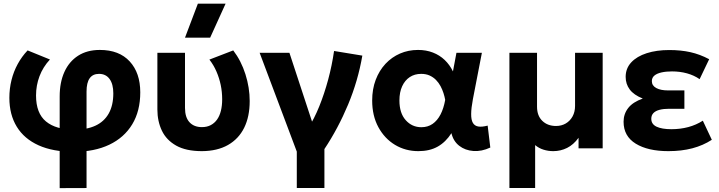

<svg xmlns="http://www.w3.org/2000/svg" viewBox="-20 -784 3802 1015"><path d="M295.5 210.5V-274.5Q295.5 -348.5 320.5 -403.8Q345.5 -459 393 -489.5Q440.5 -520 508 -520Q610 -520 665.8 -459.2Q721.5 -398.5 721.5 -296Q721.5 -197 679 -126.8Q636.5 -56.5 557.8 -19Q479 18.5 370 18.5Q260 18.5 184 -15.8Q108 -50 68.8 -114Q29.5 -178 29.5 -267Q29.5 -315.5 40.8 -360.8Q52 -406 73.8 -445.8Q95.5 -485.5 126 -517.5L244 -469.5Q207 -429.5 188.8 -381Q170.5 -332.5 170.5 -279Q170.5 -185.5 223 -142Q275.5 -98.5 374 -98.5Q439 -98.5 484.8 -119.8Q530.5 -141 554.8 -184Q579 -227 579 -290.5Q579 -339.5 559.2 -366.5Q539.5 -393.5 503.5 -393.5Q470.5 -393.5 454 -370.2Q437.5 -347 437.5 -300V210Z M1047.5 15Q963.5 15 911.5 -14.2Q859.5 -43.5 835.8 -93.2Q812 -143 812 -205V-505H958V-213.5Q958 -163.5 981.8 -137.8Q1005.5 -112 1047.5 -112Q1074 -112 1094 -122.5Q1114 -133 1127.5 -152Q1141 -171 1147.8 -198.2Q1154.5 -225.5 1154.5 -259Q1154.5 -298 1146.8 -335Q1139 -372 1124.2 -406Q1109.5 -440 1087 -469L1213 -517.5Q1255 -462.5 1277.5 -391.5Q1300 -320.5 1300 -250Q1300 -167.5 1270.8 -108.5Q1241.5 -49.5 1185.2 -17.5Q1129 14.5 1047.5 15ZM958 -585 1026 -764.5H1172.5L1091 -585Z M1549 210V17.5L1352.5 -505H1510L1650 -79L1609 -106Q1641 -155.5 1667.8 -221.8Q1694.5 -288 1714.8 -363Q1735 -438 1746 -514.5L1895.5 -490Q1872.5 -356.5 1820.2 -231.2Q1768 -106 1695 4V210Z M2192 15Q2123.5 15 2068.2 -18.2Q2013 -51.5 1980.2 -111.8Q1947.5 -172 1947.5 -252.5Q1947.5 -313 1966.2 -362.2Q1985 -411.5 2018 -446.8Q2051 -482 2094.8 -501Q2138.5 -520 2190 -520Q2233 -520 2268.5 -506.2Q2304 -492.5 2330.8 -467Q2357.5 -441.5 2374.5 -406.5L2393 -505H2527.5L2480 -260Q2471 -212.5 2470.8 -181.5Q2470.5 -150.5 2479.8 -134.5Q2489 -118.5 2508.5 -115.2Q2528 -112 2558 -120L2572 -4Q2526 17.5 2482.5 14.2Q2439 11 2407.8 -13.2Q2376.5 -37.5 2366.5 -80Q2336.5 -33 2294 -9Q2251.5 15 2192 15ZM2207.5 -111.5Q2241.5 -111.5 2266.8 -129Q2292 -146.5 2308.8 -178.8Q2325.5 -211 2333.5 -256Q2330.5 -273 2324.5 -291.8Q2318.5 -310.5 2308.8 -328.8Q2299 -347 2284.8 -361.5Q2270.5 -376 2251.2 -384.8Q2232 -393.5 2206.5 -393.5Q2172 -393.5 2146.2 -376.5Q2120.5 -359.5 2106 -328Q2091.5 -296.5 2091.5 -253Q2091.5 -186 2124.8 -148.8Q2158 -111.5 2207.5 -111.5Z M2673 210V-505H2819V-220Q2819 -172 2847 -145Q2875 -118 2919.5 -118Q2948 -118 2970.8 -131.2Q2993.5 -144.5 3006.8 -168.5Q3020 -192.5 3020 -224V-505H3166V0H3038.5V-55.5Q3012 -19 2977.8 -2Q2943.5 15 2905 15Q2878 15 2853.2 7.2Q2828.5 -0.5 2809 -17V210Z M3513.5 15Q3405 15 3340.8 -24.5Q3276.5 -64 3276.5 -140.5Q3276.5 -181.5 3301 -213Q3325.5 -244.5 3378 -263Q3330.5 -282 3309 -311Q3287.5 -340 3287.5 -377.5Q3287.5 -422.5 3317 -454.2Q3346.5 -486 3398.8 -502.8Q3451 -519.5 3518 -519.5Q3579.5 -519.5 3629.8 -508.2Q3680 -497 3729 -471L3678.5 -365.5Q3649 -386 3611.8 -396.2Q3574.5 -406.5 3532.5 -406.5Q3501.5 -406.5 3477.5 -401.2Q3453.5 -396 3439.8 -384.8Q3426 -373.5 3426 -355Q3426 -331.5 3449 -318.8Q3472 -306 3512 -306H3598V-209H3517Q3488 -209 3466.8 -203.5Q3445.5 -198 3434.2 -186.2Q3423 -174.5 3423 -156Q3423 -127.5 3451 -114.2Q3479 -101 3529.5 -101Q3576.5 -101 3618.5 -112.2Q3660.5 -123.5 3695.5 -146L3743 -45Q3697 -15 3640 0Q3583 15 3513.5 15Z"/></svg>

Font: Geologica Cursive SemiBold
Style: Regular
Weight: 600
Designer: Sindre Bremnes, Frode Helland
Foundry: Monokrom Skriftforlag AS
Version: Version 1.010;gftools[0.9.28]